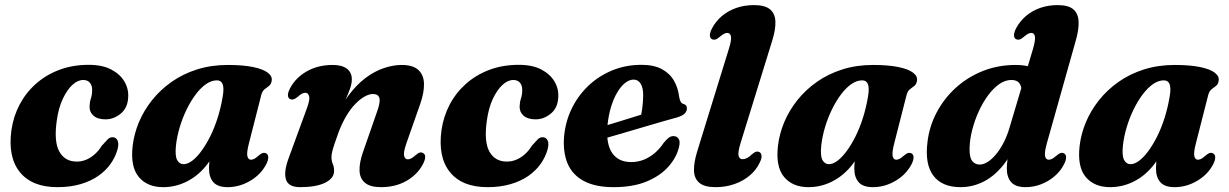

<svg xmlns="http://www.w3.org/2000/svg" viewBox="-20 -740 4950 773"><path d="M315 -418Q293 -418 271.5 -398.2Q250 -378.5 232.8 -342Q215.5 -305.5 208.5 -254Q196.5 -169.5 219 -129.5Q241.5 -89.5 289 -89.5Q309 -89.5 327 -97Q345 -104.5 361.2 -118.8Q377.5 -133 390 -153.5Q405 -170.5 413.8 -179.2Q422.5 -188 434.5 -187.5Q447 -187 453.2 -174.5Q459.5 -162 453 -138Q444.5 -107.5 425 -80Q405.5 -52.5 375.2 -31.5Q345 -10.5 303.8 1.5Q262.5 13.5 211 13.5Q109 13.5 60 -47Q11 -107.5 26 -216.5Q34 -271.5 59 -319Q84 -366.5 124.5 -402.5Q165 -438.5 218.8 -458.8Q272.5 -479 337 -479Q392.5 -479 428.2 -460Q464 -441 481.2 -411.2Q498.5 -381.5 496 -347.5Q494 -305.5 466 -282.5Q438 -259.5 405 -259.5Q373.5 -259.5 356.8 -274Q340 -288.5 340.5 -311.5Q341 -329 346 -343.8Q351 -358.5 351 -377Q351.5 -395 342.2 -406.5Q333 -418 315 -418Z M982 -162Q972.5 -125 976 -111Q979.5 -97 990 -97Q997 -97 1003.8 -100.5Q1010.5 -104 1020.5 -113Q1031 -122 1038 -124Q1045 -126 1051.5 -122.5Q1059.5 -118.5 1060 -107Q1060.5 -95.5 1051.5 -78Q1030 -37 987 -11.8Q944 13.5 896.5 13.5Q856.5 13.5 839 -6.5Q821.5 -26.5 821.5 -61.5Q821.5 -73.5 822.8 -87.2Q824 -101 826.8 -117Q829.5 -133 834.2 -152.2Q839 -171.5 845.5 -195L858 -163.5Q840.5 -109 806.8 -69Q773 -29 729.2 -7.8Q685.5 13.5 637 13.5Q573 13.5 538.8 -27.5Q504.5 -68.5 514 -152Q519.5 -200.5 539.2 -247.8Q559 -295 592.2 -336.8Q625.5 -378.5 671 -410.5Q716.5 -442.5 773.5 -460.5Q830.5 -478.5 897 -478.5Q958.5 -478.5 998.5 -470.2Q1038.5 -462 1057.5 -447.8Q1076.5 -433.5 1074 -416Q1072 -401 1063.2 -394.2Q1054.5 -387.5 1045.5 -380.8Q1036.5 -374 1032 -358ZM688.5 -155Q684 -112.5 693.2 -95.8Q702.5 -79 719 -79Q735.5 -79 753.8 -92.8Q772 -106.5 790.5 -131.5Q809 -156.5 826 -190.2Q843 -224 856 -264.8Q869 -305.5 876.5 -350.5Q882.5 -385 876.5 -400.8Q870.5 -416.5 853.5 -416.5Q831 -416.5 809.2 -401.2Q787.5 -386 767.5 -359.2Q747.5 -332.5 731 -298.5Q714.5 -264.5 703.5 -227.5Q692.5 -190.5 688.5 -155Z M1148 -341Q1139.5 -345 1139.2 -356.5Q1139 -368 1148 -385Q1170.5 -427.5 1215.5 -453Q1260.5 -478.5 1319.5 -478.5Q1356.5 -478.5 1376.5 -463.5Q1396.5 -448.5 1396.5 -420Q1396.5 -403 1388.8 -381.8Q1381 -360.5 1370 -335.8Q1359 -311 1347.5 -282.8Q1336 -254.5 1329 -223.5L1317 -233.5Q1344.5 -303 1379 -350.2Q1413.5 -397.5 1451.2 -425.8Q1489 -454 1526.5 -466.2Q1564 -478.5 1596.5 -478.5Q1642.5 -478.5 1664.2 -458.5Q1686 -438.5 1687 -403Q1688 -367.5 1671.5 -320.5L1616 -162.5Q1603.5 -126.5 1607 -112.5Q1610.5 -98.5 1622 -98.5Q1628.5 -98.5 1635.2 -102Q1642 -105.5 1652.5 -114.5Q1663 -124 1669.8 -125.8Q1676.5 -127.5 1683 -124Q1691.5 -120 1691.8 -108.5Q1692 -97 1683 -79.5Q1661 -37.5 1616.8 -12Q1572.5 13.5 1514 13.5Q1470.5 13.5 1449.5 -4Q1428.5 -21.5 1427.5 -53.5Q1426.5 -85.5 1441.5 -128L1497 -287.5Q1511.5 -326 1507.8 -343.8Q1504 -361.5 1481.5 -361.5Q1466 -361.5 1447.8 -351.2Q1429.5 -341 1410.5 -321.5Q1391.5 -302 1374.5 -273.5Q1357.5 -245 1343.5 -208.5Q1334 -182 1327.5 -163Q1321 -144 1317.8 -130.8Q1314.5 -117.5 1314.5 -107.5Q1314.5 -92 1319.8 -80Q1325 -68 1325 -51.5Q1325 -22 1288.8 -4.2Q1252.5 13.5 1188 13.5Q1141.5 13.5 1131.5 -17Q1121.5 -47.5 1142 -103L1215 -302.5Q1228.5 -338.5 1224.5 -352.5Q1220.5 -366.5 1209.5 -366.5Q1203 -366.5 1196 -363Q1189 -359.5 1178.5 -350Q1168 -341.5 1161.2 -339.8Q1154.5 -338 1148 -341Z M2046.5 -418Q2024.5 -418 2003 -398.2Q1981.5 -378.5 1964.2 -342Q1947 -305.5 1940 -254Q1928 -169.5 1950.5 -129.5Q1973 -89.5 2020.5 -89.5Q2040.5 -89.5 2058.5 -97Q2076.5 -104.5 2092.8 -118.8Q2109 -133 2121.5 -153.5Q2136.5 -170.5 2145.2 -179.2Q2154 -188 2166 -187.5Q2178.5 -187 2184.8 -174.5Q2191 -162 2184.5 -138Q2176 -107.5 2156.5 -80Q2137 -52.5 2106.8 -31.5Q2076.5 -10.5 2035.2 1.5Q1994 13.5 1942.5 13.5Q1840.5 13.5 1791.5 -47Q1742.5 -107.5 1757.5 -216.5Q1765.5 -271.5 1790.5 -319Q1815.5 -366.5 1856 -402.5Q1896.5 -438.5 1950.2 -458.8Q2004 -479 2068.5 -479Q2124 -479 2159.8 -460Q2195.5 -441 2212.8 -411.2Q2230 -381.5 2227.5 -347.5Q2225.5 -305.5 2197.5 -282.5Q2169.5 -259.5 2136.5 -259.5Q2105 -259.5 2088.2 -274Q2071.5 -288.5 2072 -311.5Q2072.5 -329 2077.5 -343.8Q2082.5 -358.5 2082.5 -377Q2083 -395 2073.8 -406.5Q2064.5 -418 2046.5 -418Z M2336.5 -209Q2336.5 -209 2353.8 -214.5Q2371 -220 2398.8 -228.2Q2426.5 -236.5 2458.8 -246.5Q2491 -256.5 2521.5 -265.8Q2552 -275 2574.5 -282.5L2557.5 -262.5Q2562.5 -280 2565.8 -303.8Q2569 -327.5 2569.5 -357.5Q2569.5 -386 2559.5 -402.8Q2549.5 -419.5 2531 -419.5Q2514 -419.5 2497 -406.2Q2480 -393 2465.2 -368.2Q2450.5 -343.5 2440 -309.2Q2429.5 -275 2425.5 -233Q2419.5 -161 2444.5 -124.2Q2469.5 -87.5 2521 -87.5Q2548.5 -87.5 2572.5 -97.2Q2596.5 -107 2616.8 -124.5Q2637 -142 2652.5 -165.5Q2665.5 -181 2674 -186.8Q2682.5 -192.5 2693 -192Q2705 -191.5 2712.2 -181Q2719.5 -170.5 2713.5 -147Q2703.5 -105.5 2670.8 -68.8Q2638 -32 2583.2 -9.2Q2528.5 13.5 2450.5 13.5Q2376.5 13.5 2330.2 -11.5Q2284 -36.5 2265 -82Q2246 -127.5 2251 -190.5Q2256.5 -251 2282 -303.2Q2307.5 -355.5 2349.2 -395Q2391 -434.5 2445.2 -456.8Q2499.5 -479 2562.5 -479Q2612.5 -479 2644.5 -461.8Q2676.5 -444.5 2693.2 -415.5Q2710 -386.5 2714.5 -349.5Q2716 -339.5 2719.8 -331.8Q2723.5 -324 2730.5 -322Q2737.5 -320 2741.5 -315.8Q2745.5 -311.5 2745.5 -303.5Q2745.5 -292.5 2737 -283.2Q2728.5 -274 2705 -267Q2682.5 -261 2647.2 -250.8Q2612 -240.5 2571 -228.5Q2530 -216.5 2489.5 -204.5Q2449 -192.5 2415.2 -183Q2381.5 -173.5 2361.2 -167.5Q2341 -161.5 2341 -161.5Z M3089.5 -578 2962 -165.5Q2950 -127 2953.5 -113Q2957 -99 2969.5 -99Q2978.5 -99 2987.8 -103.8Q2997 -108.5 3007.5 -119Q3017.5 -127.5 3024 -129.2Q3030.5 -131 3037 -128Q3045 -124 3046 -112.8Q3047 -101.5 3038 -84Q3024.5 -55.5 2998.5 -33.5Q2972.5 -11.5 2937.2 1Q2902 13.5 2860.5 13.5Q2816.5 13.5 2795.8 -3.8Q2775 -21 2774 -53Q2773 -85 2787 -130.5L2914.5 -543.5Q2926 -580 2922.8 -593.8Q2919.5 -607.5 2908 -607.5Q2902 -607.5 2895 -604Q2888 -600.5 2877.5 -591.5Q2867 -582.5 2860 -580.8Q2853 -579 2846.5 -582Q2838.5 -586 2838 -597.5Q2837.5 -609 2847 -626.5Q2861.5 -654.5 2886.5 -675.5Q2911.5 -696.5 2944.2 -708Q2977 -719.5 3016 -719.5Q3059.5 -719.5 3080 -702.5Q3100.5 -685.5 3101.8 -653.5Q3103 -621.5 3089.5 -578Z M3580 -162Q3570.5 -125 3574 -111Q3577.5 -97 3588 -97Q3595 -97 3601.8 -100.5Q3608.5 -104 3618.5 -113Q3629 -122 3636 -124Q3643 -126 3649.5 -122.5Q3657.5 -118.5 3658 -107Q3658.5 -95.5 3649.5 -78Q3628 -37 3585 -11.8Q3542 13.5 3494.5 13.5Q3454.5 13.5 3437 -6.5Q3419.5 -26.5 3419.5 -61.5Q3419.5 -73.5 3420.8 -87.2Q3422 -101 3424.8 -117Q3427.5 -133 3432.2 -152.2Q3437 -171.5 3443.5 -195L3456 -163.5Q3438.5 -109 3404.8 -69Q3371 -29 3327.2 -7.8Q3283.5 13.5 3235 13.5Q3171 13.5 3136.8 -27.5Q3102.5 -68.5 3112 -152Q3117.5 -200.5 3137.2 -247.8Q3157 -295 3190.2 -336.8Q3223.5 -378.5 3269 -410.5Q3314.5 -442.5 3371.5 -460.5Q3428.5 -478.5 3495 -478.5Q3556.5 -478.5 3596.5 -470.2Q3636.5 -462 3655.5 -447.8Q3674.5 -433.5 3672 -416Q3670 -401 3661.2 -394.2Q3652.5 -387.5 3643.5 -380.8Q3634.5 -374 3630 -358ZM3286.5 -155Q3282 -112.5 3291.2 -95.8Q3300.5 -79 3317 -79Q3333.5 -79 3351.8 -92.8Q3370 -106.5 3388.5 -131.5Q3407 -156.5 3424 -190.2Q3441 -224 3454 -264.8Q3467 -305.5 3474.5 -350.5Q3480.5 -385 3474.5 -400.8Q3468.5 -416.5 3451.5 -416.5Q3429 -416.5 3407.2 -401.2Q3385.5 -386 3365.5 -359.2Q3345.5 -332.5 3329 -298.5Q3312.5 -264.5 3301.5 -227.5Q3290.5 -190.5 3286.5 -155Z M4311.5 -578 4194.5 -162.5Q4187.5 -137.5 4187 -123.2Q4186.5 -109 4190.8 -103Q4195 -97 4202.5 -97Q4209 -97 4215.8 -100.5Q4222.5 -104 4233 -113Q4243.5 -122 4250.2 -124Q4257 -126 4263.5 -122.5Q4272 -118.5 4272.2 -107Q4272.5 -95.5 4263.5 -78Q4249.5 -50.5 4225.2 -30Q4201 -9.5 4171 2Q4141 13.5 4109 13.5Q4069 13.5 4051.2 -6.5Q4033.5 -26.5 4033.5 -61.5Q4033.5 -77.5 4036 -96.2Q4038.5 -115 4043.5 -138Q4048.5 -161 4056 -188.5L4076 -178Q4050.5 -112 4014.5 -69.5Q3978.5 -27 3936 -6.8Q3893.5 13.5 3847.5 13.5Q3772.5 13.5 3737.8 -32.8Q3703 -79 3714 -167.5Q3721 -230 3750.5 -286.2Q3780 -342.5 3827.2 -385.8Q3874.5 -429 3936 -453.8Q3997.5 -478.5 4069.5 -478.5Q4113 -478.5 4142.2 -465.8Q4171.5 -453 4186.2 -431Q4201 -409 4201.5 -381.5L4094 -370.5Q4092.5 -394.5 4083.2 -406.2Q4074 -418 4051.5 -418Q4026.5 -418 4002.5 -401Q3978.5 -384 3957.2 -355Q3936 -326 3919.8 -290Q3903.5 -254 3893.8 -215.5Q3884 -177 3883.5 -141.5Q3883 -106 3894.2 -91.8Q3905.5 -77.5 3924 -77.5Q3939.5 -77.5 3956 -87.8Q3972.5 -98 3989.2 -117.8Q4006 -137.5 4020.8 -166Q4035.5 -194.5 4046 -231.5L4139 -543.5Q4149.5 -580 4146.5 -593.8Q4143.5 -607.5 4132.5 -607.5Q4126 -607.5 4119 -604Q4112 -600.5 4102 -591.5Q4091 -582.5 4084.2 -580.8Q4077.5 -579 4071 -582Q4063 -586 4062.5 -597.5Q4062 -609 4071 -626.5Q4086 -654.5 4110.5 -675.5Q4135 -696.5 4167.5 -708Q4200 -719.5 4238 -719.5Q4281.5 -719.5 4301.2 -702.5Q4321 -685.5 4322.5 -653.8Q4324 -622 4311.5 -578Z M4794.5 -162Q4785 -125 4788.5 -111Q4792 -97 4802.5 -97Q4809.5 -97 4816.2 -100.5Q4823 -104 4833 -113Q4843.5 -122 4850.5 -124Q4857.5 -126 4864 -122.5Q4872 -118.5 4872.5 -107Q4873 -95.5 4864 -78Q4842.5 -37 4799.5 -11.8Q4756.5 13.5 4709 13.5Q4669 13.5 4651.5 -6.5Q4634 -26.5 4634 -61.5Q4634 -73.5 4635.2 -87.2Q4636.5 -101 4639.2 -117Q4642 -133 4646.8 -152.2Q4651.5 -171.5 4658 -195L4670.5 -163.5Q4653 -109 4619.2 -69Q4585.5 -29 4541.8 -7.8Q4498 13.5 4449.5 13.5Q4385.5 13.5 4351.2 -27.5Q4317 -68.5 4326.5 -152Q4332 -200.5 4351.8 -247.8Q4371.5 -295 4404.8 -336.8Q4438 -378.5 4483.5 -410.5Q4529 -442.5 4586 -460.5Q4643 -478.5 4709.5 -478.5Q4771 -478.5 4811 -470.2Q4851 -462 4870 -447.8Q4889 -433.5 4886.5 -416Q4884.5 -401 4875.8 -394.2Q4867 -387.5 4858 -380.8Q4849 -374 4844.5 -358ZM4501 -155Q4496.5 -112.5 4505.8 -95.8Q4515 -79 4531.5 -79Q4548 -79 4566.2 -92.8Q4584.5 -106.5 4603 -131.5Q4621.5 -156.5 4638.5 -190.2Q4655.5 -224 4668.5 -264.8Q4681.5 -305.5 4689 -350.5Q4695 -385 4689 -400.8Q4683 -416.5 4666 -416.5Q4643.5 -416.5 4621.8 -401.2Q4600 -386 4580 -359.2Q4560 -332.5 4543.5 -298.5Q4527 -264.5 4516 -227.5Q4505 -190.5 4501 -155Z"/></svg>

Font: Fraunces
Style: Bold Italic
Weight: 700
Italic angle: -16°
Version: Version 1.000;[b76b70a41]